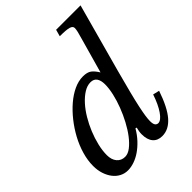

<svg xmlns="http://www.w3.org/2000/svg" viewBox="-238 -947 1073 1073"><g transform="rotate(-45 299.0 -410.0)"><path d="M468 -692Q484 -744 484 -763Q484 -778 464 -784Q444 -790 392 -790L403 -830H596L485 -425Q464 -347 450 -292Q436 -237 428 -199.5Q420 -162 416.5 -138Q413 -114 413 -98Q413 -75 420 -66Q427 -57 438 -57Q460 -57 485.5 -94Q511 -131 531 -191L569 -182Q535 -82 494.5 -36Q454 10 403 10Q367 10 347.5 -13Q328 -36 328 -79Q328 -90 330 -102Q332 -114 335 -125L327 -127Q308 -94 284 -68.5Q260 -43 234.5 -25.5Q209 -8 182.5 1Q156 10 132 10Q106 10 84 -1.5Q62 -13 46 -33.5Q30 -54 20.5 -82.5Q11 -111 11 -146Q11 -189 24.5 -235.5Q38 -282 61.5 -325.5Q85 -369 116 -408Q147 -447 181.5 -476.5Q216 -506 252.5 -523Q289 -540 324 -540Q358 -540 375.5 -527Q393 -514 410 -486ZM331 -487Q305 -487 278.5 -470.5Q252 -454 227 -426.5Q202 -399 180.5 -363Q159 -327 143 -288Q127 -249 117.5 -209Q108 -169 108 -134Q108 -98 126 -76.5Q144 -55 174 -55Q197 -55 221 -73.5Q245 -92 268 -122Q291 -152 311.5 -190.5Q332 -229 347.5 -269.5Q363 -310 372 -349.5Q381 -389 381 -421Q381 -452 369 -469.5Q357 -487 331 -487Z"/></g></svg>

Font: SVN-Libre Baskerville
Style: Italic
Weight: 400
Italic angle: -14°
Designer: Pablo Impallari, Rodrigo Fuenzalida
Foundry: Pablo Impallari, Rodrigo Fuenzalida
Version: Version 1.000; ttfautohint (v1.8.4)